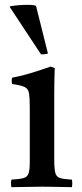

<svg xmlns="http://www.w3.org/2000/svg" viewBox="-20 -772 338 793"><path d="M277 1Q249 1 220 0Q191 -1 156 -1Q124 -1 90.5 0Q57 1 27 1Q24 -15 27 -30Q61 -32 77 -36.5Q93 -41 98 -56Q103 -71 103 -104V-328Q103 -367 100 -386Q97 -405 82 -412.5Q67 -420 30 -425Q27 -439 30 -451Q72 -459 112 -471.5Q152 -484 189 -497L206 -491Q205 -460 204.5 -433Q204 -406 204 -382V-114Q204 -75 208.5 -58Q213 -41 228.5 -36.5Q244 -32 277 -30Q280 -15 277 1ZM21 -742V-746Q56 -752 95 -752Q124 -752 129 -747L178 -551Q172 -549 163 -548Q154 -547 149 -548Z"/></svg>

Font: Tiro Devanagari Marathi
Style: Regular
Weight: 400
Designer: Devanagari: John Hudson & Fiona Ross. Latin: John Hudson.
Foundry: Tiro Typeworks Ltd.
Version: Version 1.52